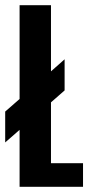

<svg xmlns="http://www.w3.org/2000/svg" viewBox="-30 -720 364 740"><path d="M45.5 0V-219.5L-10 -171V-290L45.5 -338.5V-700H166.5V-445L219 -491.5V-371.5L166.5 -325.5V-91H290V0Z"/></svg>

Font: Trispace Condensed Medium
Style: Regular
Weight: 500
Width: 3
Designer: Tyler Finck
Foundry: Etcetera Type Company
Version: Version 1.210; ttfautohint (v1.8.3)